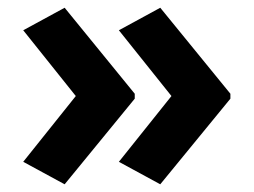

<svg xmlns="http://www.w3.org/2000/svg" viewBox="-20 -522 655 496"><path d="M575.2 -267.1 394 -45.9 287.1 -104 422.9 -273.9 287.1 -443.8 394 -502 575.2 -279.8ZM328.1 -267.1 147 -45.9 40 -104 175.8 -273.9 40 -443.8 147 -502 328.1 -279.8Z"/></svg>

Font: Open Sans
Style: Bold
Weight: 700
Designer: Monotype Design Team
Foundry: Monotype Imaging Inc.
Version: Version 3.000; ttfautohint (v1.8.4)